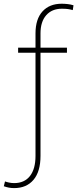

<svg xmlns="http://www.w3.org/2000/svg" viewBox="-64 -780 408 1014"><path d="M289.6 -528.3V-501.5H149.9V43.5Q149.9 126 113 169.7Q76.2 213.4 10.7 213.4Q-4.4 213.4 -17.1 210.9Q-29.8 208.5 -43.9 203.6L-37.6 178.2Q-29.8 181.2 -16.4 184.1Q-2.9 187 10.7 187Q64.9 187 94.2 149.7Q123.5 112.3 123.5 43.5V-501.5H31.7V-528.3H123.5V-603.5Q123.5 -679.2 160.4 -719.7Q197.3 -760.3 261.7 -760.3Q276.9 -760.3 293 -758.5Q309.1 -756.8 324.2 -752L320.3 -726.6Q306.6 -730.5 294.4 -732.2Q282.2 -733.9 262.2 -733.9Q210.4 -733.9 180.2 -699.7Q149.9 -665.5 149.9 -603.5V-528.3Z"/></svg>

Font: Vazirmatn RD Thin
Style: Regular
Weight: 100
Designer: Saber Rastikerdar
Foundry: Saber Rastikerdar
Version: Version 32.102